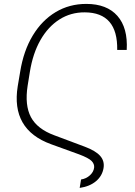

<svg xmlns="http://www.w3.org/2000/svg" viewBox="-20 -757 681 967"><path d="M381.3 189.5 388.2 147Q414.1 143.1 432.6 126.2Q451.2 109.4 454.1 87.4Q456.1 68.8 441.2 53.7Q426.3 38.6 378.4 20.5L236.8 -30.8Q34.2 -104.5 69.3 -322.8L81.5 -395Q98.6 -501.5 145 -578.1Q191.4 -654.8 260.3 -696Q329.1 -737.3 414.6 -737.3Q518.1 -737.3 571.3 -677Q624.5 -616.7 618.2 -505.4H570.3Q573.7 -693.8 407.2 -694.8Q336.4 -695.3 279.3 -658.9Q222.2 -622.6 183.8 -555.4Q145.5 -488.3 130.4 -395L119.1 -324.7Q104 -227.1 135.7 -167.2Q167.5 -107.4 253.4 -75.7L407.2 -18.1Q461.9 2.4 484.6 28.3Q507.3 54.2 501.5 89.4Q495.1 128.9 463.6 155.5Q432.1 182.1 381.3 189.5Z"/></svg>

Font: Inter Display Extra Light
Style: Italic
Weight: 200
Italic angle: -9.39999°
Designer: Rasmus Andersson
Foundry: rsms
Version: Version 4.000;git-4fc901f